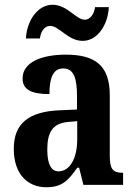

<svg xmlns="http://www.w3.org/2000/svg" viewBox="-20 -778 566 808"><path d="M328 -606C389 -606 434 -671 438 -748H380C377 -721 360 -695 337 -695C300 -695 263 -758 201 -758C139 -758 93 -692 89 -616H148C151 -643 166 -669 191 -669C229 -669 266 -606 328 -606ZM175 10C241 10 267 -18 305 -72H313L331 0H498V-51H495C455 -51 442 -67 442 -122V-377C442 -503 380 -548 257 -548C155 -548 75 -516 75 -448C75 -401 112 -382 188 -382C188 -449 203 -490 246 -490C291 -490 304 -448 304 -374V-317L233 -314C103 -309 38 -260 38 -152C38 -42 99 10 175 10ZM226 -57C194 -57 179 -90 179 -148C179 -222 201 -259 268 -265L305 -268V-191C305 -112 274 -57 226 -57Z"/></svg>

Font: Noto Serif Georgian Condensed Bold
Style: Regular
Weight: 700
Width: 3
Designer: Monotype Design Team, Akaki Razmadze
Foundry: Google LLC
Version: Version 2.003